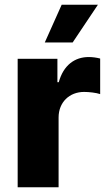

<svg xmlns="http://www.w3.org/2000/svg" viewBox="-20 -795 461 815"><path d="M170.1 -614.7H288.4L395.6 -774.9H241.8ZM55 0H228.7V-296.2C228.7 -361.2 274.9 -404.8 337 -404.8C357.6 -404.8 388.5 -401.3 405.2 -395.6V-546.5C390.6 -550.4 372.9 -552.9 356.5 -552.9C296.9 -552.9 249.3 -518.1 229.4 -446H223.7V-545.5H55Z"/></svg>

Font: TID UI Extra Bold
Style: Regular
Weight: 800
Designer: The TID Project Authors
Foundry: Bakken & Bæck
Version: Version 1.001;hotconv 1.0.109;makeotfexe 2.5.65596